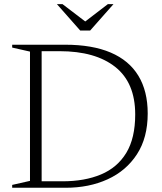

<svg xmlns="http://www.w3.org/2000/svg" viewBox="-20 -886 766 906"><path d="M618 -346Q618 -495.5 524 -570Q430 -644.5 261 -644.5H134.5L140 -675H287Q415.5 -675 502.2 -638Q589 -601 633 -528.5Q677 -456 677 -350.5Q677 -236 626.2 -158Q575.5 -80 488 -40Q400.5 0 290 0H140L134.5 -30.5H275Q379.5 -30.5 456.5 -62.8Q533.5 -95 575.8 -164.5Q618 -234 618 -346ZM37.5 0V-13.5L121.5 -32.5V-642.5L37.5 -661.5V-675H176.5V0ZM391 -778H373.5L489 -866.5H515.5L405.5 -742H358.5L248.5 -866.5H275Z"/></svg>

Font: Newsreader 24pt Light
Style: Regular
Weight: 300
Designer: Hugues Gentile
Foundry: Production Type
Version: Version 1.003